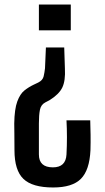

<svg xmlns="http://www.w3.org/2000/svg" viewBox="-20 -620 464 849"><path d="M264 -410 267 -317Q270 -263 255.5 -233Q241 -203 199 -177L180 -167Q161 -157 156.5 -134Q152 -111 152 -74V63Q152 120 214 120Q271 120 274 63Q276 25 276 -13Q276 -51 274 -88H379Q380 -58 380.5 -24.5Q381 9 380 44Q376 132 338 170.5Q300 209 215 209Q123 209 83.5 171Q44 133 44 44Q44 -7 43.5 -30Q43 -53 43 -74Q44 -138 56.5 -171.5Q69 -205 88 -220Q107 -235 128 -245L149 -255Q169 -265 173 -282.5Q177 -300 179 -318L183 -410ZM293 -600V-486H152V-600Z"/></svg>

Font: Big Shoulders Display
Style: Bold
Weight: 700
Designer: Patric King
Foundry: XO Type Co
Version: Version 1.000; ttfautohint (v1.8.2)